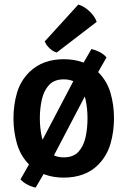

<svg xmlns="http://www.w3.org/2000/svg" viewBox="-20 -771 563 848"><path d="M483.5 -248.5Q483.5 -190 468 -136.2Q452.5 -82.5 413 -42.5Q384 -14 345.8 -0.2Q307.5 13.5 261.5 13.5Q216 13.5 178 -0.2Q140 -14 110 -42.5Q70.5 -82.5 55 -136.2Q39.5 -190 39.5 -248.5Q39.5 -307.5 55 -360.8Q70.5 -414 110 -453Q140 -482 178 -495.8Q216 -509.5 261.5 -509.5Q307.5 -509.5 345.8 -495.8Q384 -482 413 -453Q452.5 -414 468 -360.8Q483.5 -307.5 483.5 -248.5ZM156 -248.5Q156 -205 164.8 -165.5Q173.5 -126 196.5 -101Q219.5 -76 261.5 -76Q304 -76 326.8 -101Q349.5 -126 358 -165.5Q366.5 -205 366.5 -248.5Q366.5 -292 358 -331.2Q349.5 -370.5 326.8 -395.5Q304 -420.5 261.5 -420.5Q219.5 -420.5 196.5 -395.5Q173.5 -370.5 164.8 -331.2Q156 -292 156 -248.5ZM326.5 -455.5 384 -554.5Q401.5 -550.5 419.8 -541.2Q438 -532 450.5 -517.5L382.5 -398.5L197 -44L137.5 57.5Q119.5 54 100.8 44.2Q82 34.5 70.5 21L139 -98.5ZM326 -751Q351 -743.5 374.8 -721.5Q398.5 -699.5 407 -674.5L230.5 -539Q214.5 -543.5 199.5 -557.2Q184.5 -571 177.5 -588Z"/></svg>

Font: Signika Negative Light SemiBold
Style: Regular
Weight: 600
Version: Version 2.001